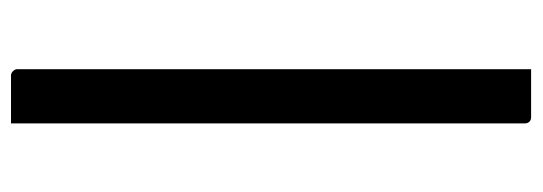

<svg xmlns="http://www.w3.org/2000/svg" viewBox="-330 -470 961 340"><g transform="rotate(90 150.0 -299.5)"><path d="M102 -760Q124 -760 145 -760Q166 -760 187 -760Q192 -760 195 -757Q198 -754 198 -749Q198 -658 198 -567Q198 -476 198 -385Q198 -294 198 -203Q198 -112 198 -21Q198 70 198 161Q177 161 156 161Q135 161 113 161Q109 161 105.5 157.5Q102 154 102 150Q102 49 102 -52Q102 -153 102 -254Q102 -355 102 -456Q102 -557 102 -658Q102 -684 102 -709Q102 -734 102 -760Z"/></g></svg>

Font: Recursive
Style: Regular
Weight: 400
Version: Version 1.085